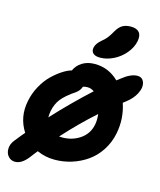

<svg xmlns="http://www.w3.org/2000/svg" viewBox="-156 -1135 1116 1339"><g transform="rotate(15 402.5 -465.0)"><path d="M466.8 -759.8Q431.6 -759.8 416 -775.1Q400.4 -790.5 405.8 -816.9Q412.1 -846.7 448.2 -877Q471.2 -895.5 485.6 -914.3Q500 -933.1 517.1 -963.9Q536.6 -997.6 561 -1011.2Q585.4 -1024.9 620.1 -1024.9Q662.6 -1024.9 680.9 -1002.9Q699.2 -981 690.9 -938Q681.2 -890.6 646.2 -849.1Q611.3 -807.6 563 -783.7Q514.6 -759.8 466.8 -759.8ZM82 95.2Q52.2 95.2 33 73.5Q13.7 51.8 14.4 18.3Q15.1 -15.1 39.1 -44.9Q80.1 -96.7 99.1 -118.2Q35.2 -217.8 60.1 -337.9Q71.8 -397 100.8 -449Q129.9 -501 165.5 -535.4Q201.2 -569.8 236.1 -592.3Q271 -614.7 300.8 -623Q317.4 -661.1 355 -684.6Q392.6 -708 444.8 -708Q544.9 -708 618.2 -636.2Q621.1 -638.2 630.4 -645Q639.6 -651.9 644 -655.8Q705.6 -705.1 752.9 -705.1Q788.1 -705.1 800.3 -673.8Q814.5 -637.2 788.6 -587.9Q767.1 -546.9 723.1 -513.2Q719.7 -510.7 712.6 -505.1Q705.6 -499.5 702.1 -497.1Q737.8 -390.1 715.8 -279.8Q702.1 -210.9 665.8 -155.3Q629.4 -99.6 578.9 -64Q528.3 -28.3 468.3 -9.3Q408.2 9.8 344.2 9.8Q276.9 9.8 216.8 -17.1Q209.5 -8.3 195.6 9.8Q181.6 27.8 174.8 37.1Q129.4 95.2 82 95.2ZM231 -310.1Q226.1 -280.3 227.1 -264.2Q352.5 -399.9 485.8 -522Q462.4 -538.1 438 -538.1Q419.4 -538.1 404.8 -533.2Q395 -503.9 370.1 -485.8Q298.8 -437.5 270 -399.9Q241.2 -362.3 231 -310.1ZM555.2 -299.8Q562 -333.5 557.1 -377Q441.4 -273.9 334 -154.8Q340.8 -153.8 356 -153.8Q428.7 -153.8 485.1 -192.4Q541.5 -231 555.2 -299.8Z"/></g></svg>

Font: Shantell Sans Normal
Style: Italic
Weight: 800
Italic angle: -11.31°
Designer: Stephen Nixon, Anya Danilova, Shantell Martin
Foundry: Arrow Type
Version: Version 1.006;[559af2be0]